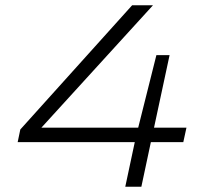

<svg xmlns="http://www.w3.org/2000/svg" viewBox="-20 -708 790 728"><path d="M455 0 491 -169H47L57 -217L481 -688H560L137 -224H504L573 -499H623L564 -224H687L675 -169H552L516 0Z"/></svg>

Font: Saira Expanded Light
Style: Italic
Weight: 300
Width: 7
Italic angle: -12°
Designer: Hector Gatti with collaboration of the Omnibus-Type team
Foundry: Omnibus-Type
Version: Version 1.101